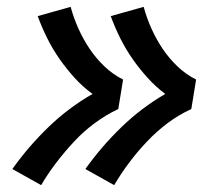

<svg xmlns="http://www.w3.org/2000/svg" viewBox="-20 -615 640 560"><path d="M313 -75 229 -122Q276 -188 334.5 -244.5Q393 -301 462 -341Q434 -362 410.5 -388Q387 -414 367 -442.5Q347 -471 331 -503Q315 -535 303 -568L399 -595Q408 -562 422 -531Q436 -500 454.5 -472.5Q473 -445 497.5 -421.5Q522 -398 552 -383L538 -297Q501 -280 469 -256Q437 -232 409 -202.5Q381 -173 357 -141Q333 -109 313 -75ZM100 -75 16 -122Q63 -188 121.5 -244.5Q180 -301 250 -341Q221 -362 197.5 -388Q174 -414 154 -442.5Q134 -471 118 -503Q102 -535 90 -568L186 -595Q195 -562 209 -531Q223 -500 241.5 -472.5Q260 -445 284.5 -421.5Q309 -398 339 -383L325 -297Q289 -280 256.5 -256Q224 -232 196.5 -202.5Q169 -173 144.5 -141Q120 -109 100 -75Z"/></svg>

Font: Iosevka Curly Slab ExObl
Style: Bold
Weight: 700
Width: 7
Italic angle: -9°
Monospace: yes
Designer: Belleve Invis
Foundry: Belleve Invis
Version: Version 11.0.0; ttfautohint (v1.8.3)